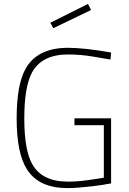

<svg xmlns="http://www.w3.org/2000/svg" viewBox="-20 -952 659 980"><path d="M325 8Q178 8 118 -87Q65 -169 65 -347Q65 -519 110 -600Q170 -708 327 -708Q410 -708 547 -684L544 -648L456 -663Q392 -674 327 -674Q196 -674 145 -585Q104 -512 104 -347Q104 -183 146 -112Q196 -25 326 -25Q376 -25 424 -32Q451 -36 473 -39Q494 -42 510 -45V-313H360V-348H547V-16Q513 -9 449 -1Q371 8 325 8ZM252 -808 237 -836 429 -932 445 -901Z"/></svg>

Font: Storia Sans Thin
Style: Regular
Weight: 100
Designer: Accademia di Belle Arti di Urbino and others
Foundry: Accademia di Belle Arti di Urbino and others.
Version: Version 60.001;May 25, 2020;FontCreator 12.0.0.2522 64-bit